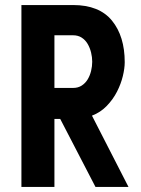

<svg xmlns="http://www.w3.org/2000/svg" viewBox="-20 -742 558 762"><path d="M219 -270H196V0H65V-722H270Q374 -722 424.5 -660Q475 -598 475 -495Q475 -471 467.5 -440Q460 -409 444.5 -378.5Q429 -348 404 -322Q379 -296 345 -283L490 0H359ZM196 -393H270Q290 -393 304.5 -402.5Q319 -412 328 -427Q337 -442 341.5 -460.5Q346 -479 346 -497Q346 -515 341.5 -533.5Q337 -552 328 -567.5Q319 -583 304.5 -592.5Q290 -602 270 -602H196Z"/></svg>

Font: PostBus
Style: Regular
Weight: 400
Designer: Peter Wiegel
Version: Version 1.001